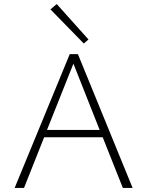

<svg xmlns="http://www.w3.org/2000/svg" viewBox="-20 -924 724 944"><path d="M485 -249H197L98 0H52L323 -658H363L632 0H584ZM470 -285 341 -611 211 -285ZM228 -878 259 -904 415 -730 392 -710Z"/></svg>

Font: Ysabeau Light
Style: Regular
Weight: 300
Designer: Christian Thalmann (Catharsis Fonts)
Version: Version 0.003